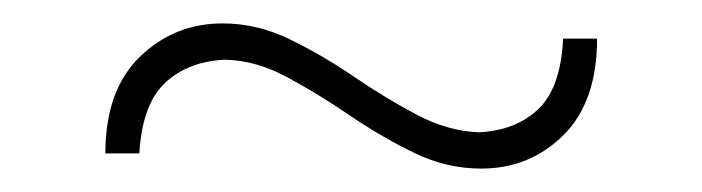

<svg xmlns="http://www.w3.org/2000/svg" viewBox="-20 -377 600 164"><path d="M391 -233Q361 -233 333 -246.8Q305 -260.5 278.2 -278.8Q251.5 -297 225 -311.2Q198.5 -325.5 172 -326Q140.5 -324.5 121 -306.2Q101.5 -288 99 -246H70Q70 -300 99.5 -328.5Q129 -357 170 -357Q200 -357 228 -343.2Q256 -329.5 282.8 -311.2Q309.5 -293 336 -279Q362.5 -265 389 -264Q420.5 -265.5 439.8 -283.8Q459 -302 461 -344H490Q490 -290 461.2 -261.5Q432.5 -233 391 -233Z"/></svg>

Font: Commissioner Flair Thin
Style: Regular
Weight: 100
Designer: Kostas Bartsokas
Foundry: Kostas Bartsokas
Version: Version 1.000; ttfautohint (v1.8.3)